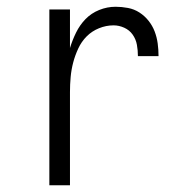

<svg xmlns="http://www.w3.org/2000/svg" viewBox="-20 -548 540 568"><path d="M126 0V-520H187V-406Q194 -429 205 -451.5Q216 -474 233 -491.5Q250 -509 273.5 -518.5Q297 -528 322 -528Q340 -528 358.5 -524.5Q377 -521 392.5 -511Q408 -501 419.5 -486.5Q431 -472 437.5 -455Q444 -438 446.5 -419.5Q449 -401 449 -382H388Q388 -399 385 -415.5Q382 -432 372.5 -445.5Q363 -459 347.5 -466Q332 -473 316 -473Q294 -473 273 -464.5Q252 -456 236.5 -440.5Q221 -425 211.5 -404.5Q202 -384 196.5 -363Q191 -342 189 -320Q187 -298 187 -276V0Z"/></svg>

Font: Iosevka SS04 Light
Style: Regular
Weight: 300
Monospace: yes
Designer: Belleve Invis
Foundry: Belleve Invis
Version: Version 19.0.0; ttfautohint (v1.8.4)